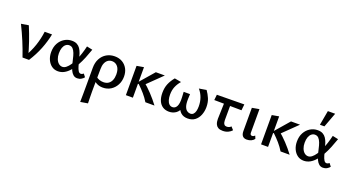

<svg xmlns="http://www.w3.org/2000/svg" viewBox="-61 -1473 4606 2524"><g transform="rotate(20 2241.5 -211.0)"><path d="M183 0Q148 -103 105.5 -205Q63 -307 12 -410L116 -427Q158 -327 192 -227Q226 -127 252 -27H205Q264 -124 296.5 -222Q329 -320 341 -418H444Q423 -313 381.5 -208Q340 -103 274 0Z M680 11Q629 11 591.5 -17Q554 -45 533 -92Q512 -139 512 -197Q512 -268 540.5 -320Q569 -372 616.5 -401Q664 -430 720 -430Q763 -430 791.5 -414.5Q820 -399 838 -372Q856 -345 868 -310.5Q880 -276 889 -239Q902 -186 913.5 -146Q925 -106 939.5 -83.5Q954 -61 974 -61Q983 -61 993.5 -65.5Q1004 -70 1012 -78L1044 -37Q1032 -19 1006.5 -4Q981 11 950 11Q917 11 894 -9Q871 -29 856 -61.5Q841 -94 831 -131.5Q821 -169 813 -206Q804 -250 790.5 -285.5Q777 -321 757 -341.5Q737 -362 705 -362Q680 -362 658.5 -345Q637 -328 625 -295.5Q613 -263 613 -216Q613 -173 626.5 -138Q640 -103 663.5 -83.5Q687 -64 716 -64Q742 -64 768 -84.5Q794 -105 818 -140.5Q842 -176 863 -222.5Q884 -269 901 -321.5Q918 -374 930 -427L1010 -410Q988 -346 963 -284.5Q938 -223 908 -169.5Q878 -116 843 -75Q808 -34 767.5 -11.5Q727 11 680 11Z M1095 289Q1096 227 1096.5 165.5Q1097 104 1097 44Q1097 -16 1097 -74.5Q1097 -133 1097 -189Q1097 -263 1126 -317Q1155 -371 1205.5 -400.5Q1256 -430 1319 -430Q1381 -430 1426.5 -403Q1472 -376 1497.5 -329Q1523 -282 1523 -220Q1523 -155 1495 -102.5Q1467 -50 1418.5 -19.5Q1370 11 1308 11Q1258 11 1219.5 -10Q1181 -31 1164 -66L1189 -97Q1205 -78 1234 -68.5Q1263 -59 1291 -59Q1333 -59 1361 -78Q1389 -97 1403.5 -131.5Q1418 -166 1418 -212Q1418 -283 1387 -320.5Q1356 -358 1308 -358Q1274 -358 1249.5 -340Q1225 -322 1211.5 -289Q1198 -256 1198 -208Q1197 -137 1196.5 -81Q1196 -25 1195.5 21Q1195 67 1195 108Q1195 149 1196 188.5Q1197 228 1198 272Z M1902 0Q1869 -54 1828 -101.5Q1787 -149 1738 -195H1720V-215L1896 -418H2022L1787 -189V-255Q1855 -199 1915.5 -135Q1976 -71 2029 0ZM1629 0V-410L1727 -427V0Z M2234 11Q2182 11 2145 -13.5Q2108 -38 2088.5 -83.5Q2069 -129 2069 -193Q2069 -265 2092 -320Q2115 -375 2158 -427L2251 -410Q2213 -366 2192.5 -317Q2172 -268 2172 -205Q2172 -165 2181.5 -132Q2191 -99 2210 -80Q2229 -61 2257 -61Q2296 -61 2316.5 -101Q2337 -141 2332 -228L2328 -301H2417L2414 -233Q2412 -166 2425 -129Q2438 -92 2460.5 -76.5Q2483 -61 2506 -61Q2533 -61 2549 -77.5Q2565 -94 2572.5 -122.5Q2580 -151 2580 -188Q2580 -253 2560.5 -308Q2541 -363 2501 -410L2603 -427Q2634 -384 2656 -332.5Q2678 -281 2678 -213Q2678 -155 2657.5 -103Q2637 -51 2596.5 -20Q2556 11 2495 11Q2435 11 2398 -22.5Q2361 -56 2353 -112H2390Q2372 -48 2330 -18.5Q2288 11 2234 11Z M2743 -337 2751 -414 3134 -418 3125 -333ZM2872 -121 2881 -410H2965L2964 -137Q2964 -125 2967 -107.5Q2970 -90 2981 -77Q2992 -64 3016 -64Q3031 -64 3047 -70Q3063 -76 3074 -89L3111 -48Q3092 -25 3059 -9.5Q3026 6 2984 6Q2944 6 2921 -7.5Q2898 -21 2887.5 -42.5Q2877 -64 2874.5 -85Q2872 -106 2872 -121Z M3320 6Q3281 6 3261.5 -17Q3242 -40 3242 -84V-410L3342 -428V-100Q3342 -82 3348.5 -73Q3355 -64 3370 -64Q3380 -64 3390.5 -69Q3401 -74 3409 -82L3425 -42Q3411 -21 3383.5 -7.5Q3356 6 3320 6Z M3793 0Q3760 -54 3719 -101.5Q3678 -149 3629 -195H3611V-215L3787 -418H3913L3678 -189V-255Q3746 -199 3806.5 -135Q3867 -71 3920 0ZM3520 0V-410L3618 -427V0Z M4118 11Q4067 11 4029.5 -17Q3992 -45 3971 -92Q3950 -139 3950 -197Q3950 -268 3978.5 -320Q4007 -372 4054.5 -401Q4102 -430 4158 -430Q4201 -430 4229.5 -414.5Q4258 -399 4276 -372Q4294 -345 4306 -310.5Q4318 -276 4327 -239Q4340 -186 4351.5 -146Q4363 -106 4377.5 -83.5Q4392 -61 4412 -61Q4421 -61 4431.5 -65.5Q4442 -70 4450 -78L4482 -37Q4470 -19 4444.5 -4Q4419 11 4388 11Q4355 11 4332 -9Q4309 -29 4294 -61.5Q4279 -94 4269 -131.5Q4259 -169 4251 -206Q4242 -250 4228.5 -285.5Q4215 -321 4195 -341.5Q4175 -362 4143 -362Q4118 -362 4096.5 -345Q4075 -328 4063 -295.5Q4051 -263 4051 -216Q4051 -173 4064.5 -138Q4078 -103 4101.5 -83.5Q4125 -64 4154 -64Q4180 -64 4206 -84.5Q4232 -105 4256 -140.5Q4280 -176 4301 -222.5Q4322 -269 4339 -321.5Q4356 -374 4368 -427L4448 -410Q4426 -346 4401 -284.5Q4376 -223 4346 -169.5Q4316 -116 4281 -75Q4246 -34 4205.5 -11.5Q4165 11 4118 11ZM4159 -507 4196 -711H4298L4222 -507Z"/></g></svg>

Font: Ysabeau Office SemiBold
Style: Regular
Weight: 600
Designer: Christian Thalmann (Catharsis Fonts)
Version: Version 2.001;gftools[0.9.30]; featfreeze: tnum,lnum,ss02